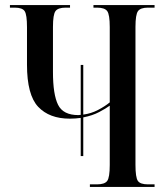

<svg xmlns="http://www.w3.org/2000/svg" viewBox="-20 -734 653 754"><path d="M297 -121V-271Q276 -268 254 -268Q174 -268 130 -314.5Q86 -361 86 -480V-627Q86 -676 77 -690Q68 -704 38 -704H19V-714H255V-704H238Q208 -704 198 -690.5Q188 -677 188 -628V-451Q188 -363 208 -322.5Q228 -282 288 -282Q293 -282 297 -283V-479H307V-284Q338 -288 365.5 -302.5Q393 -317 411 -332V-628Q411 -677 401 -690.5Q391 -704 361 -704H347V-714H587V-704H561Q532 -704 522 -690.5Q512 -677 512 -628V-87Q512 -37 521.5 -23.5Q531 -10 561 -10H587V0H333V-10H361Q391 -10 401 -23.5Q411 -37 411 -86V-319Q396 -308 369.5 -294Q343 -280 307 -273V-121Z"/></svg>

Font: Noto Serif Display ExtraCondensed Medium
Style: Regular
Weight: 500
Width: 2
Designer: Monotype Design Team
Foundry: Monotype Imaging Inc.
Version: Version 2.009